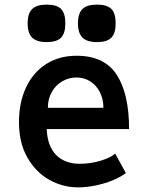

<svg xmlns="http://www.w3.org/2000/svg" viewBox="-20 -800 640 830"><path d="M62 -272Q62 -356.5 92.5 -421.8Q123 -487 179.2 -523Q235.5 -559 311 -559Q431.5 -559 484.8 -476.5Q538 -394 538 -242H182Q185 -168 222.8 -130Q260.5 -92 325 -92Q372 -92 415.8 -105.5Q459.5 -119 478 -136L524 -52Q504.5 -36.5 470.8 -22Q437 -7.5 396.2 1.2Q355.5 10 317 10Q252.5 10 194 -22.2Q135.5 -54.5 98.8 -118.2Q62 -182 62 -272ZM311 -465Q277.5 -465 249 -448.5Q220.5 -432 203.8 -402.2Q187 -372.5 187 -334H427Q427 -371.5 412 -401.2Q397 -431 370.5 -448Q344 -465 311 -465ZM99.5 -699Q99.5 -742 119 -761Q138.5 -780 181.5 -780Q225.5 -780 244 -761.2Q262.5 -742.5 262.5 -699Q262.5 -656 243.8 -637Q225 -618 181.5 -618Q139 -618 119.2 -637.2Q99.5 -656.5 99.5 -699ZM317 -699Q317 -742 336.5 -761Q356 -780 399 -780Q443 -780 461.5 -761.2Q480 -742.5 480 -699Q480 -656 461.2 -637Q442.5 -618 399 -618Q356.5 -618 336.8 -637.2Q317 -656.5 317 -699Z"/></svg>

Font: JuliaMono
Style: Bold
Weight: 700
Monospace: yes
Designer: cormullion
Foundry: corm
Version: Version 0.055; ttfautohint (v1.8.4)